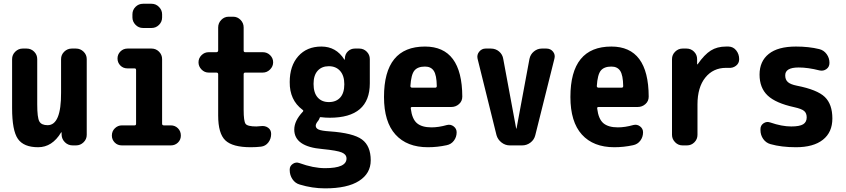

<svg xmlns="http://www.w3.org/2000/svg" viewBox="-20 -780 4540 1030"><path d="M387.7 -519.5Q411.1 -519.5 428.2 -502.9Q445.3 -486.3 445.3 -462.9V-56.6Q445.3 -33.2 428.2 -16.6Q411.1 0 387.7 0H370.1Q345.7 0 328.6 -16.6Q311.5 -33.2 310.5 -56.6V-69.3Q310.5 -70.3 309.6 -70.3Q307.6 -70.3 307.6 -69.3Q259.8 9.8 184.6 9.8Q107.4 9.8 76.2 -34.7Q44.9 -79.1 44.9 -200.2V-462.9Q44.9 -486.3 62 -502.9Q79.1 -519.5 101.6 -519.5H123Q146.5 -519.5 163.1 -502.9Q179.7 -486.3 179.7 -462.9V-219.7Q179.7 -149.4 190.9 -128.9Q202.1 -108.4 235.4 -108.4Q308.6 -108.4 307.6 -283.2V-462.9Q307.6 -486.3 324.7 -502.9Q341.8 -519.5 365.2 -519.5Z M896.5 -107.4Q918.9 -107.4 934.6 -91.8Q950.2 -76.2 950.2 -52.7Q950.2 -30.3 934.6 -15.1Q918.9 0 896.5 0H633.8Q610.4 0 595.2 -15.6Q580.1 -31.2 580.1 -52.7Q580.1 -76.2 596.2 -91.8Q612.3 -107.4 633.8 -107.4H702.1Q710 -107.4 710 -116.2V-404.3Q710 -413.1 702.1 -413.1H664.1Q640.6 -413.1 625.5 -428.7Q610.4 -444.3 610.4 -466.3Q610.4 -488.3 626 -503.9Q641.6 -519.5 664.1 -519.5H793Q816.4 -519.5 833 -502.9Q849.6 -486.3 849.6 -462.9V-116.2Q849.6 -107.4 859.4 -107.4ZM747.1 -759.8H793Q816.4 -759.8 833 -742.7Q849.6 -725.6 849.6 -703.1V-686.5Q849.6 -663.1 833 -646.5Q816.4 -629.9 793 -629.9H747.1Q723.6 -629.9 707 -647Q690.4 -664.1 690.4 -686.5V-703.1Q690.4 -726.6 707 -743.2Q723.6 -759.8 747.1 -759.8Z M1295.9 -390.6Q1287.1 -390.6 1287.1 -381.8V-190.4Q1287.1 -129.9 1297.4 -115.7Q1307.6 -101.6 1355.5 -101.6Q1362.3 -101.6 1379.9 -103.5Q1402.3 -106.4 1418.5 -94.7Q1434.6 -83 1434.6 -61.5Q1434.6 -35.2 1419.4 -15.6Q1404.3 3.9 1379.9 6.8Q1353.5 9.8 1325.2 9.8Q1227.5 9.8 1189 -26.9Q1150.4 -63.5 1150.4 -160.2V-381.8Q1150.4 -390.6 1140.6 -390.6H1099.6Q1077.1 -390.6 1061 -407.2Q1044.9 -423.8 1044.9 -445.8Q1044.9 -467.8 1061 -483.9Q1077.1 -500 1099.6 -500H1140.6Q1149.4 -500 1150.4 -508.8V-632.8Q1150.4 -656.2 1167 -673.3Q1183.6 -690.4 1207 -690.4H1230.5Q1253.9 -690.4 1270.5 -673.3Q1287.1 -656.2 1287.1 -632.8V-508.8Q1287.1 -500 1295.9 -500H1389.6Q1413.1 -500 1429.2 -483.9Q1445.3 -467.8 1445.3 -445.8Q1445.3 -423.8 1428.7 -407.2Q1412.1 -390.6 1389.6 -390.6Z M1662.1 -330.1Q1662.1 -282.2 1684.1 -257.3Q1706.1 -232.4 1744.1 -232.4Q1783.2 -232.4 1805.2 -256.8Q1827.1 -281.2 1827.1 -328.1Q1827.1 -374 1804.7 -399.4Q1782.2 -424.8 1744.1 -424.8Q1706.1 -424.8 1684.1 -400.4Q1662.1 -376 1662.1 -330.1ZM1749 -75.2Q1875 -66.4 1921.9 -31.7Q1968.8 2.9 1968.8 80.1Q1968.8 150.4 1906.2 190.4Q1843.8 230.5 1723.6 230.5Q1655.3 230.5 1587.9 210Q1563.5 203.1 1548.8 181.2Q1534.2 159.2 1534.2 132.8V128.9Q1534.2 110.4 1550.8 99.1Q1567.4 87.9 1585.9 94.7Q1661.1 122.1 1723.6 122.1Q1838.9 122.1 1838.9 70.3Q1838.9 48.8 1814 38.1Q1789.1 27.3 1709 19.5Q1558.6 6.8 1558.6 -85Q1558.6 -131.8 1604.5 -180.7Q1610.4 -186.5 1602.5 -191.4Q1533.2 -243.2 1534.2 -339.8Q1534.2 -426.8 1580.1 -478.5Q1626 -530.3 1704.1 -530.3Q1783.2 -530.3 1827.1 -460.9Q1827.1 -460 1829.1 -460Q1830.1 -460 1830.1 -460.9V-467.8Q1831.1 -490.2 1846.7 -504.9Q1862.3 -519.5 1883.8 -519.5H1907.2Q1930.7 -519.5 1947.3 -502.9Q1963.9 -486.3 1963.9 -462.9V-333Q1963.9 -148.4 1749 -148.4Q1724.6 -148.4 1702.1 -151.4Q1695.3 -153.3 1693.4 -143.6Q1690.4 -135.7 1683.6 -127.9Q1673.8 -115.2 1673.8 -105.5Q1673.8 -91.8 1689.5 -85Q1705.1 -78.1 1749 -75.2Z M2314.5 -309.6Q2323.2 -309.6 2323.2 -318.4Q2322.3 -377 2307.1 -399.9Q2292 -422.9 2259.8 -422.9Q2220.7 -422.9 2203.1 -401.4Q2185.5 -379.9 2181.6 -318.4Q2181.6 -310.5 2190.4 -309.6ZM2259.8 -530.3Q2459 -530.3 2460 -261.7Q2460 -237.3 2442.4 -221.7Q2424.8 -206.1 2401.4 -206.1H2191.4Q2182.6 -206.1 2183.6 -198.2Q2190.4 -141.6 2216.8 -119.1Q2243.2 -96.7 2294.9 -96.7Q2333 -96.7 2377.9 -109.4Q2397.5 -114.3 2413.6 -102.1Q2429.7 -89.8 2429.7 -70.3Q2429.7 -44.9 2415 -25.4Q2400.4 -5.9 2376 -1Q2326.2 9.8 2275.4 9.8Q2163.1 9.8 2101.6 -58.1Q2040 -126 2040 -259.8Q2040 -530.3 2259.8 -530.3Z M2911.1 -519.5Q2933.6 -519.5 2946.8 -502.9Q2960 -486.3 2954.1 -464.8L2851.6 -54.7Q2845.7 -30.3 2825.7 -15.1Q2805.7 0 2781.2 0H2714.8Q2690.4 0 2670.4 -15.6Q2650.4 -31.2 2643.6 -54.7L2542 -464.8Q2537.1 -486.3 2550.8 -502.9Q2564.5 -519.5 2585 -519.5H2613.3Q2638.7 -519.5 2657.2 -503.9Q2675.8 -488.3 2679.7 -463.9L2749 -90.8Q2749 -89.8 2750 -89.8Q2751 -89.8 2751 -90.8L2820.3 -463.9Q2825.2 -488.3 2844.2 -503.9Q2863.3 -519.5 2886.7 -519.5Z M3314.5 -309.6Q3323.2 -309.6 3323.2 -318.4Q3322.3 -377 3307.1 -399.9Q3292 -422.9 3259.8 -422.9Q3220.7 -422.9 3203.1 -401.4Q3185.5 -379.9 3181.6 -318.4Q3181.6 -310.5 3190.4 -309.6ZM3259.8 -530.3Q3459 -530.3 3460 -261.7Q3460 -237.3 3442.4 -221.7Q3424.8 -206.1 3401.4 -206.1H3191.4Q3182.6 -206.1 3183.6 -198.2Q3190.4 -141.6 3216.8 -119.1Q3243.2 -96.7 3294.9 -96.7Q3333 -96.7 3377.9 -109.4Q3397.5 -114.3 3413.6 -102.1Q3429.7 -89.8 3429.7 -70.3Q3429.7 -44.9 3415 -25.4Q3400.4 -5.9 3376 -1Q3326.2 9.8 3275.4 9.8Q3163.1 9.8 3101.6 -58.1Q3040 -126 3040 -259.8Q3040 -530.3 3259.8 -530.3Z M3888.7 -530.3Q3914.1 -529.3 3929.7 -509.3Q3945.3 -489.3 3945.3 -462.9V-461.9Q3945.3 -440.4 3928.2 -427.2Q3911.1 -414.1 3888.7 -416H3875Q3805.7 -416 3763.7 -363.8Q3721.7 -311.5 3721.7 -219.7V-56.6Q3721.7 -33.2 3705.1 -16.6Q3688.5 0 3665 0H3641.6Q3618.2 0 3601.6 -17.1Q3585 -34.2 3585 -56.6V-462.9Q3585 -486.3 3602.1 -502.9Q3619.1 -519.5 3641.6 -519.5H3663.1Q3686.5 -519.5 3703.1 -502.9Q3719.7 -486.3 3719.7 -462.9V-435.5Q3719.7 -434.6 3720.7 -434.6Q3722.7 -434.6 3722.7 -435.5Q3758.8 -487.3 3793 -508.8Q3827.1 -530.3 3875 -530.3Z M4254.9 -320.3Q4364.3 -298.8 4404.8 -259.8Q4445.3 -220.7 4445.3 -144.5Q4445.3 -70.3 4394.5 -30.3Q4343.8 9.8 4250 9.8Q4171.9 9.8 4113.3 -6.8Q4088.9 -13.7 4074.2 -34.7Q4059.6 -55.7 4059.6 -82V-87.9Q4059.6 -107.4 4076.2 -118.7Q4092.8 -129.9 4112.3 -123Q4173.8 -101.6 4224.6 -101.6Q4269.5 -101.6 4288.6 -113.3Q4307.6 -125 4307.6 -150.4Q4307.6 -172.9 4293.9 -184.6Q4280.3 -196.3 4240.2 -205.1Q4141.6 -226.6 4098.1 -267.6Q4054.7 -308.6 4054.7 -379.9Q4054.7 -451.2 4104 -490.7Q4153.3 -530.3 4250 -530.3Q4319.3 -530.3 4375 -516.6Q4399.4 -510.7 4414.6 -489.7Q4429.7 -468.8 4429.7 -443.4V-442.4Q4429.7 -420.9 4413.1 -409.2Q4396.5 -397.5 4376 -402.3Q4314.5 -418 4264.6 -418Q4191.4 -418 4192.4 -375Q4192.4 -352.5 4206.5 -339.8Q4220.7 -327.1 4254.9 -320.3Z"/></svg>

Font: Rounded Mgen+ 2m bold
Style: Bold
Weight: 700
Designer: [Source Han Sans]
Ryoko NISHIZUKA  (kana & ideographs); Paul D. Hunt (Latin, Greek & Cyrillic); Wenlong ZHANG  (bopomofo
Version: Version 1.059.20150602